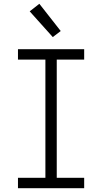

<svg xmlns="http://www.w3.org/2000/svg" viewBox="-20 -995 540 1015"><path d="M75 0V-55H220V-680H75V-735H425V-680H280V-55H425V0ZM259 -799 137 -935 188 -975 301 -831Z"/></svg>

Font: Iosevka Curly Light
Style: Regular
Weight: 300
Monospace: yes
Designer: Belleve Invis
Foundry: Belleve Invis
Version: Version 22.1.2; ttfautohint (v1.8.4)